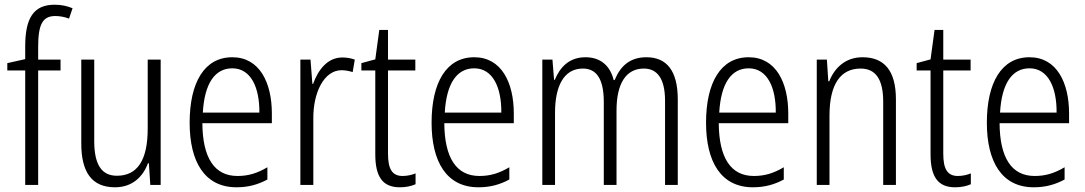

<svg xmlns="http://www.w3.org/2000/svg" viewBox="-20 -785 4605 815"><path d="M237 -486V-532H142V-586C142 -682 161 -717 215 -717C234 -717 255 -713 273 -706L288 -750C266 -759 242 -765 212 -765C121 -765 87 -706 87 -588V-534L11 -517V-486H87V0H142V-486Z M662 -532H607V-240C607 -104 563 -39 476 -39C413 -39 380 -84 380 -186V-532H325V-176C325 -55 369 10 468 10C542 10 587 -35 608 -92H612L618 0H662Z M966 -542C847 -542 785 -434 785 -264C785 -99 848 10 984 10C1035 10 1076 -2 1115 -23V-75C1071 -49 1033 -38 988 -38C890 -38 840 -115 839 -262H1134V-303C1134 -434 1082 -542 966 -542ZM966 -495C1046 -495 1082 -412 1081 -307H841C848 -432 893 -495 966 -495Z M1433 -541C1369 -541 1330 -487 1309 -429H1306L1298 -532H1255V0H1310V-282C1309 -391 1355 -487 1430 -487C1447 -487 1464 -483 1477 -479L1486 -532C1470 -538 1451 -541 1433 -541Z M1689 -38C1643 -38 1627 -70 1627 -133V-486H1743V-532H1627V-658H1590L1573 -533L1514 -517V-486H1573V-130C1573 -35 1604 10 1677 10C1704 10 1726 5 1744 -3V-49C1730 -43 1709 -38 1689 -38Z M1993 -542C1874 -542 1812 -434 1812 -264C1812 -99 1875 10 2011 10C2062 10 2103 -2 2142 -23V-75C2098 -49 2060 -38 2015 -38C1917 -38 1867 -115 1866 -262H2161V-303C2161 -434 2109 -542 1993 -542ZM1993 -495C2073 -495 2109 -412 2108 -307H1868C1875 -432 1920 -495 1993 -495Z M2724 -542C2655 -542 2614 -506 2589 -445H2585C2571 -502 2533 -542 2465 -542C2395 -542 2356 -498 2335 -446H2332L2325 -532H2282V0H2336V-307C2336 -415 2371 -494 2454 -494C2508 -494 2543 -456 2543 -352V0H2597V-316C2597 -430 2637 -494 2713 -494C2768 -494 2803 -454 2803 -357V0H2857V-363C2857 -486 2809 -542 2724 -542Z M3158 -542C3039 -542 2977 -434 2977 -264C2977 -99 3040 10 3176 10C3227 10 3268 -2 3307 -23V-75C3263 -49 3225 -38 3180 -38C3082 -38 3032 -115 3031 -262H3326V-303C3326 -434 3274 -542 3158 -542ZM3158 -495C3238 -495 3274 -412 3273 -307H3033C3040 -432 3085 -495 3158 -495Z M3641 -542C3568 -542 3522 -496 3500 -440H3496L3490 -532H3447V0H3501V-294C3501 -429 3549 -494 3633 -494C3696 -494 3729 -450 3729 -353V0H3783V-363C3783 -486 3733 -542 3641 -542Z M4046 -38C4000 -38 3984 -70 3984 -133V-486H4100V-532H3984V-658H3947L3930 -533L3871 -517V-486H3930V-130C3930 -35 3961 10 4034 10C4061 10 4083 5 4101 -3V-49C4087 -43 4066 -38 4046 -38Z M4350 -542C4231 -542 4169 -434 4169 -264C4169 -99 4232 10 4368 10C4419 10 4460 -2 4499 -23V-75C4455 -49 4417 -38 4372 -38C4274 -38 4224 -115 4223 -262H4518V-303C4518 -434 4466 -542 4350 -542ZM4350 -495C4430 -495 4466 -412 4465 -307H4225C4232 -432 4277 -495 4350 -495Z"/></svg>

Font: Noto Sans Arabic Cond Light
Style: Regular
Weight: 300
Width: 3
Designer: Monotype Design Team, Nadine Chahine, Nizar Qandah and Khaled Hosny
Foundry: Monotype Imaging Inc.
Version: Version 2.012